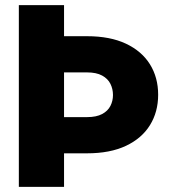

<svg xmlns="http://www.w3.org/2000/svg" viewBox="-20 -731 661 751"><path d="M230.5 -710.9V0H53.7V-710.9ZM320.3 -589.4Q410.6 -589.4 472.7 -560.1Q534.7 -530.8 566.7 -479.2Q598.6 -427.7 598.6 -360.4Q598.6 -293.5 566.7 -241.7Q534.7 -189.9 472.7 -160.6Q410.6 -131.3 320.3 -131.3H210.4V-272.9H320.3Q356.9 -272.9 379.4 -284.9Q401.9 -296.9 411.9 -316.7Q421.9 -336.4 421.9 -359.4Q421.9 -382.8 411.9 -403.1Q401.9 -423.3 379.4 -435.5Q356.9 -447.8 320.3 -447.8H231L106.4 -589.4Z"/></svg>

Font: Heebo Black
Style: Regular
Weight: 900
Designer: Oded Ezer
Foundry: Ezer Type House
Version: Version 3.100